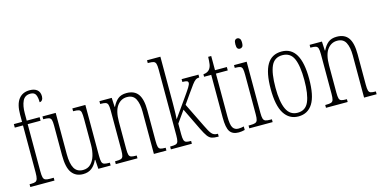

<svg xmlns="http://www.w3.org/2000/svg" viewBox="-75 -1172 3153 1582"><g transform="rotate(-15 1502.0 -381.0)"><path d="M26 0V-24H41Q65 -24 77 -29.5Q89 -35 94 -52Q99 -69 99 -105V-506H29V-536H99V-598Q99 -686 132 -729Q165 -772 226 -772Q267 -772 289.5 -753Q312 -734 312 -698Q312 -679 303.5 -667Q295 -655 281 -655Q281 -695 270 -719Q259 -743 225 -743Q177 -743 158 -702.5Q139 -662 139 -599V-536H249V-506H139V-105Q139 -69 143.5 -52Q148 -35 160.5 -29.5Q173 -24 197 -24H232V0Z M475 10Q413 10 379.5 -35Q346 -80 346 -184V-440Q346 -473 341 -488Q336 -503 321 -507.5Q306 -512 277 -512H273V-536H386V-184Q386 -103 409 -63Q432 -23 483 -23Q523 -23 548.5 -48Q574 -73 586.5 -114.5Q599 -156 599 -206V-425Q599 -465 595 -483.5Q591 -502 576.5 -507Q562 -512 531 -512H528V-536H639V-103Q639 -66 644 -49.5Q649 -33 664 -28.5Q679 -24 708 -24H711V0H606L601 -78H597Q579 -37 549.5 -13.5Q520 10 475 10Z M755 0V-24H763Q791 -24 805 -28.5Q819 -33 824 -49Q829 -65 829 -100V-438Q829 -472 824 -487.5Q819 -503 805 -507.5Q791 -512 764 -512H759V-536H864L868 -458H871Q890 -498 917.5 -520.5Q945 -543 991 -543Q1058 -543 1089.5 -499Q1121 -455 1121 -360V-100Q1121 -65 1125.5 -49Q1130 -33 1143.5 -28.5Q1157 -24 1183 -24H1187V0H1080V-360Q1080 -429 1059 -469.5Q1038 -510 986 -510Q935 -510 902.5 -466.5Q870 -423 870 -330V-99Q870 -65 874.5 -49Q879 -33 893 -28.5Q907 -24 934 -24H940V0Z M1225 0V-24H1232Q1260 -24 1274 -28.5Q1288 -33 1293 -49Q1298 -65 1298 -100V-661Q1298 -695 1293 -711Q1288 -727 1274 -731.5Q1260 -736 1232 -736H1225V-760H1339V-373Q1339 -355 1338.5 -327.5Q1338 -300 1337.5 -272.5Q1337 -245 1335 -227L1434 -367Q1478 -429 1493.5 -454Q1509 -479 1509 -491Q1509 -503 1498.5 -507.5Q1488 -512 1460 -512V-536H1604V-512Q1586 -512 1572.5 -503Q1559 -494 1541.5 -470.5Q1524 -447 1493 -403L1437 -323L1538 -117Q1562 -66 1579.5 -45Q1597 -24 1627 -24H1633V0H1626Q1594 0 1574.5 -6.5Q1555 -13 1539 -34.5Q1523 -56 1501 -101L1410 -289L1339 -189V-99Q1339 -65 1344 -49Q1349 -33 1362 -28.5Q1375 -24 1401 -24H1404V0Z M1802 10Q1750 10 1727.5 -23Q1705 -56 1705 -142V-507H1644V-528Q1682 -532 1698 -554Q1711 -571 1714.5 -596Q1718 -621 1719 -657H1745V-536H1846V-507H1745V-141Q1745 -70 1760.5 -45.5Q1776 -21 1807 -21Q1820 -21 1830.5 -22.5Q1841 -24 1854 -27V3Q1842 6 1828.5 8Q1815 10 1802 10Z M1990 -654Q1977 -654 1969.5 -663Q1962 -672 1962 -698Q1962 -723 1969.5 -732.5Q1977 -742 1990 -742Q2002 -742 2010.5 -732.5Q2019 -723 2019 -698Q2019 -672 2010.5 -663Q2002 -654 1990 -654ZM1894 0V-24H1909Q1937 -24 1951 -29Q1965 -34 1970 -49.5Q1975 -65 1975 -99V-434Q1975 -469 1971 -485.5Q1967 -502 1953.5 -507Q1940 -512 1914 -512H1907V-536H2015V-100Q2015 -66 2020 -50Q2025 -34 2039 -29Q2053 -24 2080 -24H2093V0Z M2312 10Q2234 10 2191 -57.5Q2148 -125 2148 -267Q2148 -406 2188.5 -474.5Q2229 -543 2314 -543Q2476 -543 2476 -267Q2476 -123 2434 -56.5Q2392 10 2312 10ZM2313 -21Q2381 -21 2408 -84Q2435 -147 2435 -267Q2435 -390 2407.5 -451Q2380 -512 2312 -512Q2244 -512 2216.5 -451Q2189 -390 2189 -267Q2189 -146 2218.5 -83.5Q2248 -21 2313 -21Z M2548 0V-24H2556Q2584 -24 2598 -28.5Q2612 -33 2617 -49Q2622 -65 2622 -100V-438Q2622 -472 2617 -487.5Q2612 -503 2598 -507.5Q2584 -512 2557 -512H2552V-536H2657L2661 -458H2664Q2683 -498 2710.5 -520.5Q2738 -543 2784 -543Q2851 -543 2882.5 -499Q2914 -455 2914 -360V-100Q2914 -65 2918.5 -49Q2923 -33 2936.5 -28.5Q2950 -24 2976 -24H2980V0H2873V-360Q2873 -429 2852 -469.5Q2831 -510 2779 -510Q2728 -510 2695.5 -466.5Q2663 -423 2663 -330V-99Q2663 -65 2667.5 -49Q2672 -33 2686 -28.5Q2700 -24 2727 -24H2733V0Z"/></g></svg>

Font: Noto Serif Myanmar ExtraCondensed ExtraLight
Style: Regular
Weight: 200
Width: 2
Designer: Ben Mitchell and the Monotype Design Team
Foundry: Monotype Imaging Inc.
Version: Version 2.106; ttfautohint (v1.8.4.7-5d5b)